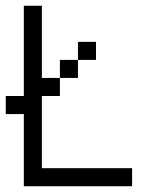

<svg xmlns="http://www.w3.org/2000/svg" viewBox="-20 -645 540 665"><path d="M125 -375H187.5V-312.5H125V-62.5H437.5V0H62.5V-250H0V-312.5H62.5V-625H125ZM187.5 -437.5H250V-375H187.5ZM250 -500H312.5V-437.5H250Z"/></svg>

Font: 寒蝉点阵体 16px
Style: Regular
Weight: 400
Designer: Designed by Warren2060
Foundry: ChillType
Version: Version 1.000